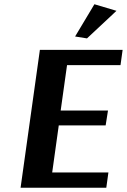

<svg xmlns="http://www.w3.org/2000/svg" viewBox="-20 -885 598 905"><path d="M529 -834 390 -704 334 -713 425 -865ZM481 0H77L168 -650H558L548 -578H296L266 -364H489L478 -294H257L226 -72H491Z"/></svg>

Font: Arsenal SC
Style: Bold Italic
Weight: 700
Italic angle: -9.10001°
Designer: Andrij Shevchenko
Foundry: Stairsfor
Version: Version 2.001; ttfautohint (v1.8.4.7-5d5b)